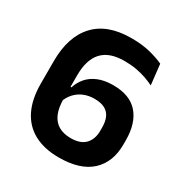

<svg xmlns="http://www.w3.org/2000/svg" viewBox="-155 -776 877 913"><g transform="rotate(30 283.0 -320.0)"><path d="M291.5 13Q212 13 156.2 -16.8Q100.5 -46.5 71.5 -105Q42.5 -163.5 42.5 -249.5V-372.5Q42.5 -506 109.8 -578.8Q177 -651.5 308.5 -651.5Q368 -651.5 412.2 -640.2Q456.5 -629 487 -614.5L499.5 -502.5Q477.5 -513.5 452.8 -522Q428 -530.5 398.8 -535.8Q369.5 -541 333.5 -541Q252 -541 212.2 -498.2Q172.5 -455.5 172.5 -369V-241.5Q172.5 -192 186.2 -159.8Q200 -127.5 227.2 -111.2Q254.5 -95 294.5 -95Q348.5 -95 374 -122.5Q399.5 -150 399.5 -195.5V-214Q399.5 -245 390 -267.2Q380.5 -289.5 358.8 -301.8Q337 -314 300 -314Q268.5 -314 242.2 -303Q216 -292 197.2 -271.5Q178.5 -251 168.5 -222.5L156 -306H177.5Q187 -336.5 207.8 -361Q228.5 -385.5 262.8 -400Q297 -414.5 346 -414.5Q437 -414.5 482.2 -362.8Q527.5 -311 527.5 -216.5V-194Q527.5 -97 468 -42Q408.5 13 291.5 13Z"/></g></svg>

Font: Anek Odia SemiBold
Style: Regular
Weight: 600
Version: Version 1.003